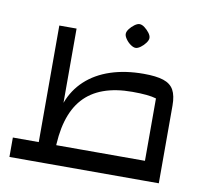

<svg xmlns="http://www.w3.org/2000/svg" viewBox="-78 -788 963 876"><g transform="rotate(10 403.5 -350.0)"><path d="M712 -90V0H20V-90ZM632 0V-379Q597 -390 521 -390Q368 -390 294 -307.5Q220 -225 220 -54H140V-630H220V-286Q243 -348 290 -391.5Q337 -435 405 -457.5Q473 -480 558 -480Q616 -480 649.5 -469Q683 -458 697.5 -432Q712 -406 712 -360V0ZM500 -590Q490 -590 477 -599Q464 -608 454.5 -621.5Q445 -635 445 -645Q445 -656 454.5 -668.5Q464 -681 477 -690.5Q490 -700 500 -700Q511 -700 523.5 -690.5Q536 -681 545.5 -668.5Q555 -656 555 -645Q555 -635 545.5 -622Q536 -609 523 -599.5Q510 -590 500 -590Z"/></g></svg>

Font: Changa
Style: Regular
Weight: 400
Designer: Eduardo Rodriguez Tunni
Foundry: Eduardo Rodriguez Tunni
Version: Version 3.003